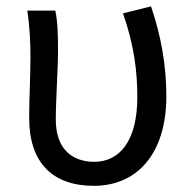

<svg xmlns="http://www.w3.org/2000/svg" viewBox="-20 -577 609 610"><path d="M278.3 13.4C414.2 13.4 508.5 -87.1 508.5 -271.3C508.5 -367.8 492.1 -462.1 459.8 -556.8L370.7 -534.6C405.7 -435.3 416.3 -350.8 416.3 -268.8C416.3 -126.5 358.2 -62.9 279.5 -62.9C214.5 -62.9 157.3 -98.8 157.3 -196.5C157.3 -263.3 164.3 -355.6 164.3 -416C164.3 -463.9 163.6 -505 155.8 -543.4H66.7C75.3 -486.5 76.7 -437.6 76.7 -394.4C76.7 -330.1 72.7 -266.1 72.7 -201.7C72.7 -58.3 148.8 13.4 278.3 13.4Z"/></svg>

Font: Source Han Sans JP VF
Style: Regular
Weight: 250
Designer: Ryoko NISHIZUKA 西塚涼子 (kana, bopomofo & ideographs); Paul D. Hunt (Latin, Greek & Cyrillic); Sandoll Communications 산돌커뮤니
Foundry: Adobe
Version: Version 2.004;hotconv 1.0.118;makeotfexe 2.5.65603